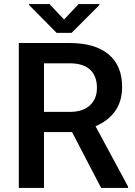

<svg xmlns="http://www.w3.org/2000/svg" viewBox="-20 -922 664 942"><path d="M72.3 0ZM333.5 -273.9H195.8V0H72.3V-710.9H322.3Q445.3 -710.9 512.2 -655.8Q579.1 -600.6 579.1 -496.1Q579.1 -424.8 544.7 -376.7Q510.3 -328.6 448.7 -302.7L608.4 -6.3V0H476.1ZM195.8 -373H322.8Q385.3 -373 420.4 -404.5Q455.6 -436 455.6 -490.7Q455.6 -547.9 423.1 -579.1Q390.6 -610.4 326.2 -611.3H195.8ZM294.4 -826.2 365.7 -901.9H467.3V-897L331.1 -760.7H257.8L122.6 -897.5V-901.9H223.1Z"/></svg>

Font: Roboto Medium
Style: Regular
Weight: 500
Designer: Google
Version: Version 2.134; 2016; ttfautohint (v1.6)